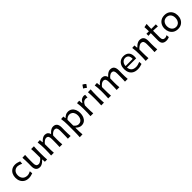

<svg xmlns="http://www.w3.org/2000/svg" viewBox="582 -2994 5407 5407"><g transform="rotate(-45 3286.0 -290.5)"><path d="M318.8 10.7Q233.4 10.7 173.8 -25.4Q114.3 -61.5 82.8 -123.5Q51.3 -185.5 51.3 -263.7Q51.3 -342.3 81.3 -404.5Q111.3 -466.8 168.7 -502.9Q226.1 -539.1 308.6 -539.1Q352.1 -539.1 397.5 -525.9Q442.9 -512.7 474.1 -500.5L467.3 -412.1Q416.5 -435.5 377.2 -445.6Q337.9 -455.6 317.9 -455.6Q240.7 -453.6 194.1 -403.3Q147.5 -353 147.5 -266.1Q147.5 -182.1 195.8 -127.4Q244.1 -72.8 338.4 -70.8Q366.7 -70.8 400.6 -80.6Q434.6 -90.3 469.2 -109.4L477.1 -22Q447.8 -12.7 406 -1Q364.3 10.7 318.8 10.7Z M760.3 11.7Q676.3 11.7 637 -36.1Q597.7 -84 597.7 -176.3Q597.7 -210.9 598.4 -236.8Q599.1 -262.7 599.1 -288.1Q599.1 -357.4 596.9 -413.1Q594.7 -468.8 590.3 -526.4L700.7 -529.8Q696.8 -472.2 695.1 -416.3Q693.4 -360.4 693.4 -298.3V-209Q693.4 -142.6 715.1 -108.9Q736.8 -75.2 793.9 -75.2Q814.9 -75.2 842.5 -88.6Q870.1 -102.1 897.7 -125.2Q925.3 -148.4 945.3 -176.8V-298.3Q945.3 -360.4 943.4 -414.6Q941.4 -468.8 937.5 -526.4H1047.9Q1043.5 -468.8 1041.5 -413.1Q1039.6 -357.4 1039.6 -288.1V-231.9Q1039.6 -166.5 1041.3 -112.3Q1043 -58.1 1047.4 0H958L952.6 -93.3H942.4Q922.4 -69.3 892.3 -44.9Q862.3 -20.5 828.1 -4.4Q793.9 11.7 760.3 11.7Z M1875 0Q1878.4 -58.1 1879.6 -111.8Q1880.9 -165.5 1880.9 -227.5V-317.4Q1880.9 -383.8 1860.6 -417.2Q1840.3 -450.7 1786.6 -450.7Q1754.4 -450.7 1715.1 -423.8Q1675.8 -397 1645.5 -356.4Q1645 -322.3 1644 -274.4Q1643.1 -226.6 1643.1 -191.9Q1643.1 -140.1 1645 -94.5Q1647 -48.8 1651.9 0H1543.5Q1546.9 -58.1 1548.3 -111.8Q1549.8 -165.5 1549.8 -227.5V-317.4Q1549.8 -383.8 1529.3 -417.2Q1508.8 -450.7 1454.6 -450.7Q1421.4 -450.7 1380.4 -421.1Q1339.4 -391.6 1309.1 -349.1V-227.5Q1309.1 -165.5 1310.8 -111.8Q1312.5 -58.1 1316.9 0H1207Q1210.9 -58.1 1212.9 -112.3Q1214.8 -166.5 1214.8 -231.9V-284.7Q1214.8 -342.8 1210.7 -404.3Q1206.5 -465.8 1196.8 -526.4L1289.6 -532.2L1299.3 -434.6H1309.6Q1329.6 -459 1357.9 -483.2Q1386.2 -507.3 1419.9 -523.4Q1453.6 -539.6 1489.3 -539.6Q1603 -539.6 1630.4 -432.6H1638.2Q1660.2 -459 1689.2 -483.4Q1718.3 -507.8 1751.7 -523.7Q1785.2 -539.6 1820.8 -539.6Q1900.9 -539.6 1939.2 -491.5Q1977.5 -443.4 1977.5 -351.1Q1977.5 -316.9 1976.6 -286.4Q1975.6 -255.9 1975.6 -231.9Q1975.6 -166.5 1977.1 -112.3Q1978.5 -58.1 1983.9 0Z M2141.1 207Q2145.5 148.9 2147.5 92.8Q2149.4 36.6 2149.4 -28.3V-284.7Q2149.4 -342.8 2145.3 -404.3Q2141.1 -465.8 2131.3 -526.4L2227.1 -532.2L2234.4 -460.4H2243.7Q2273.9 -492.2 2316.4 -515.9Q2358.9 -539.6 2410.6 -539.6Q2482.4 -539.6 2532.7 -503.4Q2583 -467.3 2609.4 -405Q2635.7 -342.8 2635.7 -264.6Q2635.7 -190.9 2611.1 -127.9Q2586.4 -64.9 2536.9 -26.6Q2487.3 11.7 2412.1 11.7Q2370.6 11.7 2329.1 -8.1Q2287.6 -27.8 2251.5 -66.9H2243.7V-24.4Q2243.7 37.6 2245.6 91.6Q2247.6 145.5 2252.9 203.6ZM2382.8 -71.8Q2437.5 -73.2 2472.2 -100.3Q2506.8 -127.4 2523.2 -170.9Q2539.6 -214.4 2539.6 -264.2Q2539.6 -316.9 2522.2 -359.6Q2504.9 -402.3 2470 -428Q2435.1 -453.6 2381.3 -455.1Q2346.7 -454.6 2309.8 -437Q2272.9 -419.4 2243.7 -384.3V-155.3Q2301.8 -73.2 2382.8 -71.8Z M2774.9 0Q2778.8 -58.1 2780.8 -112.3Q2782.7 -166.5 2782.7 -231.9V-284.7Q2782.7 -342.8 2778.6 -404.3Q2774.4 -465.8 2764.6 -526.4L2857.4 -532.2L2865.7 -424.3H2875Q2914.1 -492.7 2958.3 -516.1Q3002.4 -539.6 3036.6 -539.6Q3050.8 -539.6 3065.7 -537.4Q3080.6 -535.2 3094.2 -529.8L3085.9 -429.2Q3069.3 -435.1 3051.8 -439.2Q3034.2 -443.4 3020 -443.4Q3002 -443.4 2977.8 -435.3Q2953.6 -427.2 2927.2 -401.4Q2900.9 -375.5 2877 -321.8V-227.5Q2877 -165.5 2878.7 -111.8Q2880.4 -58.1 2884.8 0Z M3241.6 -787.9Q3283.5 -771.8 3332.4 -723.4Q3316.8 -700.9 3301 -678.6Q3285.2 -656.3 3268 -633.2Q3227.1 -669.7 3177.7 -696.6Q3194.4 -720.2 3210 -742.2Q3225.5 -764.3 3241.6 -787.9ZM3202.1 0Q3206.1 -58.1 3207.8 -112.3Q3209.5 -166.5 3209.5 -231.9V-284.7Q3209.5 -356 3207 -412.4Q3204.6 -468.8 3200.2 -526.4L3312 -529.8Q3307.6 -470.7 3305.4 -414.1Q3303.2 -357.4 3303.2 -284.7V-231.9Q3303.2 -166.5 3305.2 -112.3Q3307.1 -58.1 3311.5 0Z M4148.9 0Q4152.3 -58.1 4153.6 -111.8Q4154.8 -165.5 4154.8 -227.5V-317.4Q4154.8 -383.8 4134.5 -417.2Q4114.3 -450.7 4060.5 -450.7Q4028.3 -450.7 3989 -423.8Q3949.7 -397 3919.4 -356.4Q3918.9 -322.3 3918 -274.4Q3917 -226.6 3917 -191.9Q3917 -140.1 3918.9 -94.5Q3920.9 -48.8 3925.8 0H3817.4Q3820.8 -58.1 3822.3 -111.8Q3823.7 -165.5 3823.7 -227.5V-317.4Q3823.7 -383.8 3803.2 -417.2Q3782.7 -450.7 3728.5 -450.7Q3695.3 -450.7 3654.3 -421.1Q3613.3 -391.6 3583 -349.1V-227.5Q3583 -165.5 3584.7 -111.8Q3586.4 -58.1 3590.8 0H3481Q3484.9 -58.1 3486.8 -112.3Q3488.8 -166.5 3488.8 -231.9V-284.7Q3488.8 -342.8 3484.6 -404.3Q3480.5 -465.8 3470.7 -526.4L3563.5 -532.2L3573.2 -434.6H3583.5Q3603.5 -459 3631.8 -483.2Q3660.2 -507.3 3693.8 -523.4Q3727.5 -539.6 3763.2 -539.6Q3877 -539.6 3904.3 -432.6H3912.1Q3934.1 -459 3963.1 -483.4Q3992.2 -507.8 4025.6 -523.7Q4059.1 -539.6 4094.7 -539.6Q4174.8 -539.6 4213.1 -491.5Q4251.5 -443.4 4251.5 -351.1Q4251.5 -316.9 4250.5 -286.4Q4249.5 -255.9 4249.5 -231.9Q4249.5 -166.5 4251 -112.3Q4252.4 -58.1 4257.8 0Z M4656.7 11.7Q4561.5 11.7 4500 -24.2Q4438.5 -60.1 4408.7 -122.8Q4378.9 -185.5 4378.9 -266.1Q4378.9 -345.7 4408.2 -407.5Q4437.5 -469.2 4492.4 -504.4Q4547.4 -539.6 4624 -539.6Q4724.6 -539.6 4782.5 -481.4Q4840.3 -423.3 4840.3 -312Q4840.3 -272.5 4835.4 -241.2H4470.7Q4476.1 -161.6 4523.7 -115.7Q4571.3 -69.8 4666.5 -69.8Q4698.2 -69.8 4741.5 -80.8Q4784.7 -91.8 4826.2 -109.9L4830.6 -22.9Q4799.3 -13.2 4754.6 -0.7Q4710 11.7 4656.7 11.7ZM4755.4 -299.8Q4759.8 -381.3 4725.8 -424.6Q4691.9 -467.8 4625.5 -469.7Q4556.2 -467.8 4515.4 -421.1Q4474.6 -374.5 4470.2 -297.9Z M4974.1 0Q4978 -58.1 4980 -112.3Q4981.9 -166.5 4981.9 -231.9V-284.7Q4981.9 -342.8 4977.8 -404.3Q4973.6 -465.8 4963.9 -526.4L5056.6 -532.2L5066.4 -434.6H5076.7Q5096.7 -459 5127 -483.2Q5157.2 -507.3 5192.9 -523.4Q5228.5 -539.6 5264.2 -539.6Q5348.6 -539.6 5388.2 -491.5Q5427.7 -443.4 5427.7 -351.1Q5427.7 -316.9 5426.5 -286.4Q5425.3 -255.9 5425.3 -231.9Q5425.3 -166.5 5427 -112.3Q5428.7 -58.1 5433.6 0H5324.7Q5328.6 -58.1 5330.1 -111.8Q5331.5 -165.5 5331.5 -227.5V-317.4Q5331.5 -383.8 5309.6 -417.2Q5287.6 -450.7 5230.5 -450.7Q5208 -450.7 5179.7 -437Q5151.4 -423.3 5124 -400.4Q5096.7 -377.4 5076.2 -349.1V-227.5Q5076.2 -165.5 5077.9 -111.8Q5079.6 -58.1 5084 0Z M5793.9 11.7Q5711.9 11.7 5668.9 -29.5Q5626 -70.8 5626 -158.7Q5626 -238.8 5627 -314Q5627.9 -389.2 5627.9 -452.1L5528.8 -444.3V-526.4H5627.9Q5627.4 -571.8 5626 -612.5Q5624.5 -653.3 5620.6 -696.8L5729 -718.3Q5725.6 -665.5 5723.9 -622.3Q5722.2 -579.1 5722.2 -526.4H5903.8V-444.3Q5858.9 -448.2 5812.7 -450.9Q5766.6 -453.6 5721.7 -454.6V-182.6Q5721.7 -68.8 5817.4 -68.8Q5833.5 -68.8 5857.9 -76.7Q5882.3 -84.5 5901.9 -96.7L5909.2 -13.2Q5892.1 -5.4 5859.1 3.2Q5826.2 11.7 5793.9 11.7Z M6257.8 11.7Q6169.9 11.7 6110.4 -27.1Q6050.8 -65.9 6020.5 -129.4Q5990.2 -192.9 5990.2 -266.1Q5990.2 -345.2 6022.5 -407Q6054.7 -468.8 6114.3 -504.2Q6173.8 -539.6 6256.3 -539.6Q6341.3 -539.6 6400.4 -503.4Q6459.5 -467.3 6490.2 -405.3Q6521 -343.3 6521 -266.1Q6521 -188 6489.3 -125Q6457.5 -62 6398.4 -25.1Q6339.4 11.7 6257.8 11.7ZM6257.8 -68.8Q6314.9 -70.8 6351.8 -98.4Q6388.7 -126 6406.7 -170.2Q6424.8 -214.4 6424.8 -266.1Q6424.8 -351.1 6381.3 -403.1Q6337.9 -455.1 6257.8 -458.5Q6172.9 -455.6 6129.6 -401.1Q6086.4 -346.7 6086.4 -266.1Q6086.4 -215.3 6105.2 -170.9Q6124 -126.5 6162.1 -98.6Q6200.2 -70.8 6257.8 -68.8Z"/></g></svg>

Font: Pinar DS1 Medium
Style: Regular
Weight: 500
Designer: Amin Abedi
Version: Version 3.000